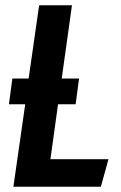

<svg xmlns="http://www.w3.org/2000/svg" viewBox="-20 -711 459 731"><path d="M172 -105H393L364 0H31L76 -314H14L27 -412H89L129 -691H254L215 -412H281L268 -314H201Z"/></svg>

Font: Fira Sans Extra Condensed Medium
Style: Italic
Weight: 500
Width: 3
Italic angle: -8°
Designer: Carrois Corporate & Edenspiekermann AG
Foundry: Carrois Corporate GbR & Edenspiekermann AG
Version: Version 4.203